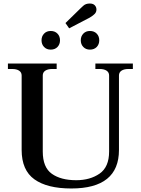

<svg xmlns="http://www.w3.org/2000/svg" viewBox="-20 -1061 800 1091"><path d="M352 -930 438 -1014Q439 -1015 453 -1028Q467 -1041 490 -1041Q509 -1041 518.5 -1031Q528 -1021 528 -1007Q528 -993 519 -983Q510 -973 490 -961L373 -900ZM216 -832Q216 -855 230.5 -870Q245 -885 268 -885Q292 -885 306.5 -870Q321 -855 321 -832Q321 -809 306.5 -794Q292 -779 268 -779Q245 -779 230.5 -794Q216 -809 216 -832ZM439 -832Q439 -855 453.5 -870Q468 -885 491 -885Q515 -885 529.5 -870Q544 -855 544 -832Q544 -809 529.5 -794Q515 -779 491 -779Q468 -779 453.5 -794Q439 -809 439 -832ZM103 -209V-632Q103 -650 88.5 -659.5Q74 -669 49 -669H25V-700H302V-669H277Q252 -669 237.5 -659.5Q223 -650 223 -632V-200Q223 -110 274.5 -73.5Q326 -37 413 -37Q492 -37 546 -74.5Q600 -112 600 -200V-632Q600 -650 585.5 -659.5Q571 -669 546 -669H522V-700H735V-669H710Q685 -669 670.5 -659.5Q656 -650 656 -632V-209Q656 10 385 10Q248 10 175.5 -42Q103 -94 103 -209Z"/></svg>

Font: Taviraj Medium
Style: Regular
Weight: 500
Designer: Katatrad Team
Foundry: CadsonDemak
Version: Version 1.030